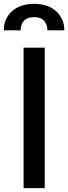

<svg xmlns="http://www.w3.org/2000/svg" viewBox="-42 -974 353 994"><path d="M-22.5 -816.9Q-22.5 -877.4 20.3 -915.8Q63 -954.1 134.8 -954.1Q206.1 -954.1 248.5 -915.8Q291 -877.4 291 -816.9H203.6Q203.1 -846.7 186.3 -866Q169.4 -885.3 134.8 -885.3Q98.6 -885.3 81.5 -865.7Q64.5 -846.2 64.9 -816.9ZM189.5 -727.1V0H80.1V-727.1Z"/></svg>

Font: Interop Med
Style: Regular
Weight: 500
Designer: Rasmus Andersson, Google, Jang Haemin
Foundry: jhaemin
Version: Version 1.007